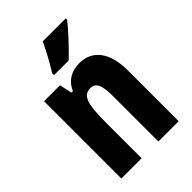

<svg xmlns="http://www.w3.org/2000/svg" viewBox="-223 -865 964 964"><g transform="rotate(-45 259.0 -383.0)"><path d="M427 -756V-766H264C243 -722 217 -672 184 -619V-606H288C336 -651 400 -721 427 -756ZM316 -559C262 -559 218 -536 194 -482H184L169 -549H56V0H200V-259C200 -387 215 -431 267 -431C309 -431 319 -392 319 -317V0H463V-361C463 -489 408 -559 316 -559Z"/></g></svg>

Font: Noto Sans Gujarati UI ExtraCondensed ExtraBold
Style: Regular
Weight: 800
Width: 2
Designer: Jelle Bosma - Monotype Design Team, Universal Thirst
Foundry: Monotype Imaging Inc.
Version: Version 2.106